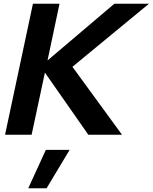

<svg xmlns="http://www.w3.org/2000/svg" viewBox="-20 -720 816 1026"><path d="M7 0 156 -700H298L234 -397L591 -700H776L367 -363L632 0H452L220 -332L149 0ZM225 81H352L229 286H131Z"/></svg>

Font: Red Hat Display
Style: Bold Italic
Weight: 700
Italic angle: -12°
Designer: Pentagram / MCKL
Foundry: Pentagram / MCKL
Version: Version 1.003; Red Hat Display Bold Italic